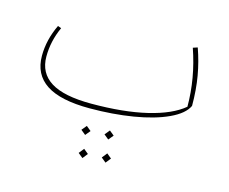

<svg xmlns="http://www.w3.org/2000/svg" viewBox="-89 -499 1023 858"><g transform="rotate(15 422.5 -70.5)"><path d="M769 -117Q751 -78 687.5 -48.5Q624 -19 530 -3.5Q436 12 329 12Q194 12 128.5 -31Q63 -74 63 -160Q63 -234 98 -307L114 -301Q83 -233 83 -162Q83 -86 143.5 -48Q204 -10 331 -10Q480 -10 587 -35.5Q694 -61 750 -108Q750 -239 705 -369L726 -376Q747 -317 758 -254.5Q769 -192 769 -117ZM424 107 443 84 465 102 446 125ZM319 114 338 91 360 109 341 132ZM439 210 458 186 480 204 461 228ZM334 217 353 193 375 211 356 235Z"/></g></svg>

Font: FiraGO Thin
Style: Italic
Weight: 100
Italic angle: -8°
Designer: bBox Type GmbH
Foundry: bBox Type GmbH
Version: Version 1.001